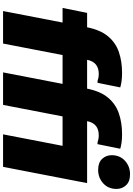

<svg xmlns="http://www.w3.org/2000/svg" viewBox="172 -1040 868 1252"><g transform="rotate(90 606.0 -414.0)"><path d="M1088 -620Q1040 -620 1016 -646Q992 -672 992 -708Q992 -762 1028.5 -795Q1065 -828 1116 -828Q1164 -828 1188 -802Q1212 -776 1212 -740Q1212 -686 1175.5 -653Q1139 -620 1088 -620ZM52 0 127 -388H32L64 -548H158Q175 -634 216.5 -684Q258 -734 319 -755Q380 -776 456 -776Q486 -776 510.5 -772.5Q535 -769 550 -764L520 -616H508Q501 -619 488.5 -621.5Q476 -624 462 -624Q385 -624 370 -548H558Q575 -634 616.5 -684Q658 -734 719 -755Q780 -776 856 -776Q886 -776 910.5 -772.5Q935 -769 950 -764L920 -616H908Q901 -619 888.5 -621.5Q876 -624 862 -624Q785 -624 770 -548H1174L1068 0H856L931 -388H739L664 0H452L527 -388H339L264 0Z"/></g></svg>

Font: Kufam Black
Style: Italic
Weight: 900
Italic angle: -11°
Designer: Artur Schmal
Foundry: Original Type
Version: Version 1.301; ttfautohint (v1.8.3)